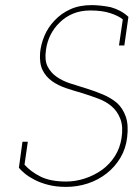

<svg xmlns="http://www.w3.org/2000/svg" viewBox="-20 -724 523 752"><path d="M54 -67Q62 -57 77 -44.5Q92 -32 115 -20Q138 -8 169 0Q200 8 239 8Q283 8 324 -5.5Q365 -19 398 -45Q430 -70 451.5 -106Q473 -142 478 -186Q484 -235 472.5 -267.5Q461 -300 438 -321Q414 -341 383 -354Q352 -367 320 -377Q287 -387 256 -397Q225 -407 202 -423Q179 -439 166.5 -463.5Q154 -488 160 -528Q164 -559 177.5 -586.5Q191 -614 214 -636Q236 -658 266 -670.5Q296 -683 334 -683Q380 -683 412 -672.5Q444 -662 461 -648L446 -546H467L483 -658Q468 -672 450 -681.5Q432 -691 413 -696Q393 -700 374 -702Q355 -704 339 -704Q291 -704 255 -687.5Q219 -671 194 -644Q168 -617 154 -583.5Q140 -550 137 -517Q134 -475 147 -449Q160 -423 184 -406Q208 -389 239.5 -378.5Q271 -368 303 -359Q335 -349 365.5 -337.5Q396 -326 418 -307Q440 -288 451.5 -258Q463 -228 456 -183Q450 -144 430 -112.5Q410 -81 380 -59Q349 -37 312.5 -25Q276 -13 239 -13Q178 -13 139.5 -32Q101 -51 76 -79L89 -169H68Z"/></svg>

Font: Josefin Slab ExtraLight
Style: Italic
Weight: 250
Italic angle: -12°
Designer: Santiago Orozco
Foundry: Typemade
Version: Version 2.100